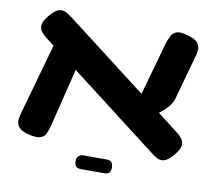

<svg xmlns="http://www.w3.org/2000/svg" viewBox="-79 -680 997 892"><g transform="rotate(10 420.0 -233.5)"><path d="M773 -18Q749 10 730 14.5Q711 19 695.5 9.5Q680 0 666 -11L100 -446Q83 -459 71 -473Q59 -487 61 -506.5Q63 -526 87 -554Q112 -584 131 -588Q150 -592 166.5 -582Q183 -572 200 -559L766 -124Q781 -113 791.5 -98.5Q802 -84 799.5 -65Q797 -46 773 -18ZM92 6Q57 -3 44 -18Q31 -33 32.5 -52.5Q34 -72 40 -91L138 -439L265 -373L185 -49Q180 -29 172 -13Q164 3 146.5 8.5Q129 14 92 6ZM627 -164 566 -242 645 -524Q652 -544 660.5 -560Q669 -576 687.5 -581.5Q706 -587 742 -575Q777 -565 788 -549.5Q799 -534 797 -515Q795 -496 788 -475L733 -276Q725 -253 711 -237Q697 -221 677 -204.5Q657 -188 627 -164ZM358 122Q327 122 327 92V88Q327 74 335.5 65.5Q344 57 358 57H468Q498 57 498 88V92Q498 122 468 122Z"/></g></svg>

Font: Fredoka Expanded SemiBold
Style: Regular
Weight: 600
Width: 7
Designer: Ben Nathan
Foundry: Milena B. Brandão, Ben Nathan
Version: Version 2.001